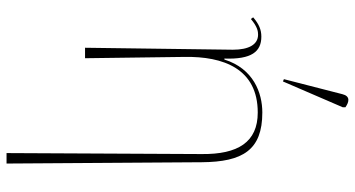

<svg xmlns="http://www.w3.org/2000/svg" viewBox="-269 -576 1085 587"><g transform="rotate(90 273.5 -282.5)"><path d="M229 -605 308 -788V-796C291 -808 274 -811 268 -787L222 -608ZM448 240H480L476 -357C475 -482 439 -542 324 -542C264 -542 190 -515 162 -426H159C162 -509 138 -539 92 -539C71 -539 54 -532 33 -514L38 -507C63 -528 77 -529 86 -529C116 -529 132 -501 132 -452L126 0H158L154 -304C152 -423 190 -528 324 -528C415 -528 452 -467 451 -357Z"/></g></svg>

Font: Noto Serif Display Thin
Style: Regular
Weight: 100
Designer: Monotype Design Team
Foundry: Monotype Imaging Inc.
Version: Version 2.009